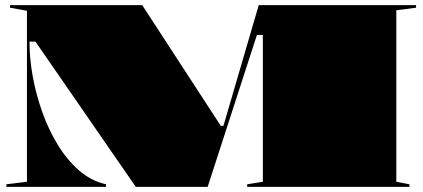

<svg xmlns="http://www.w3.org/2000/svg" viewBox="-20 -728 1646 748"><path d="M5 0V-10L85 -20V-686L19 -698V-708H534L853 -218L830 -238H858L845 -219L988 -708H1601V-698L1524 -688V-20L1575 -10V0H943V-10L1004 -20V-592H981L789 0H509L118 -566H95V-561Q95 -500 107.5 -430.5Q120 -361 144.5 -292Q169 -223 205 -164Q241 -105 288 -64Q335 -23 393 -10V0Z"/></svg>

Font: Kalnia Expanded
Style: Bold
Weight: 700
Width: 7
Designer: Frida Medrano
Foundry: Frida Medrano
Version: Version 1.105